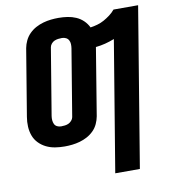

<svg xmlns="http://www.w3.org/2000/svg" viewBox="-100 -828 1001 1129"><g transform="rotate(-10 400.0 -264.0)"><path d="M496 215 625 -564Q597 -553 569.5 -546Q542 -539 513 -536L447 -134Q443 -112 433 -90Q423 -68 405.5 -50.5Q388 -33 366.5 -21.5Q345 -10 322 -3.5Q299 3 276 5.5Q253 8 231 8Q202 8 174 3.5Q146 -1 121.5 -13Q97 -25 78 -44.5Q59 -64 49.5 -89.5Q40 -115 38.5 -144Q37 -173 42 -202L108 -601Q112 -623 122.5 -645Q133 -667 150.5 -684.5Q168 -702 189.5 -713.5Q211 -725 234 -731.5Q257 -738 280 -740.5Q303 -743 325 -743Q353 -743 379.5 -739Q406 -735 430 -724.5Q454 -714 472.5 -696Q491 -678 502 -655Q523 -658 544 -664Q565 -670 584 -680.5Q603 -691 621 -704.5Q639 -718 653 -735H800L643 215ZM231 -112Q242 -112 253.5 -113.5Q265 -115 275 -119.5Q285 -124 293.5 -133.5Q302 -143 304 -154L370 -553Q372 -566 371.5 -578.5Q371 -591 365.5 -601.5Q360 -612 349 -617.5Q338 -623 325 -623Q314 -623 302.5 -621.5Q291 -620 280.5 -615.5Q270 -611 262 -601.5Q254 -592 252 -581L186 -182Q184 -169 185 -156.5Q186 -144 191 -133.5Q196 -123 207 -117.5Q218 -112 231 -112Z"/></g></svg>

Font: Iosevka Aile Heavy Oblique
Style: Regular
Weight: 900
Italic angle: -9°
Designer: Belleve Invis
Foundry: Belleve Invis
Version: Version 31.1.0; ttfautohint (v1.8.4)